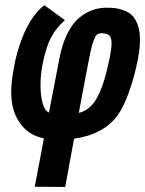

<svg xmlns="http://www.w3.org/2000/svg" viewBox="-20 -538 568 752"><path d="M270 5.4Q237.3 182.1 235.4 194.3Q215.8 194.3 176 193.8Q136.2 193.4 116.2 193.4Q117.2 185.5 151.9 3.9Q86.9 -8.3 52.2 -64.9Q23.9 -109.9 23.9 -177.7Q23.9 -218.3 35.2 -277.8Q51.3 -361.3 82.5 -424.6Q113.8 -487.8 153.8 -517.6L234.4 -459Q198.2 -427.7 178.5 -388.4Q158.7 -349.1 145.5 -279.8Q138.7 -243.2 138.7 -204.1Q138.7 -163.1 147 -133.5Q155.3 -104 171.9 -97.2Q178.7 -132.8 192.6 -204.6Q206.5 -276.4 213.4 -312.5Q224.1 -367.7 244.4 -407.5Q264.6 -447.3 290.3 -468.3Q315.9 -489.3 342 -498.5Q368.2 -507.8 396.5 -507.8Q417 -507.8 432.6 -505.9Q448.2 -503.9 467.3 -496.6Q486.3 -489.3 498.8 -476.3Q511.2 -463.4 519.8 -439.5Q528.3 -415.5 528.3 -382.3Q528.3 -349.6 520.5 -308.6Q520.5 -307.6 520 -305.9Q519.5 -304.2 519.5 -303.2Q507.3 -240.2 486.1 -180.2Q464.8 -120.1 441.4 -87.4Q387.2 -11.7 270 5.4ZM288.6 -95.7Q313.5 -101.6 332.8 -119.4Q352.1 -137.2 366 -166.7Q379.9 -196.3 389.4 -228.5Q398.9 -260.7 408.2 -304.7Q408.2 -306.2 409.2 -309.3Q410.2 -312.5 410.2 -314Q417 -349.6 417 -367.7Q417 -391.6 407.5 -399.7Q397.9 -407.7 377.9 -407.7H377.4Q366.7 -407.7 360.4 -403.1Q354 -398.4 346.2 -377.4Q338.4 -356.4 330.1 -314.5Q322.3 -274.4 307.9 -198.2Q293.5 -122.1 288.6 -95.7Z"/></svg>

Font: Fantasque Sans Mono
Style: Bold Italic
Weight: 700
Italic angle: -11°
Monospace: yes
Designer: Jany Belluz
Version: Version 1.7.1